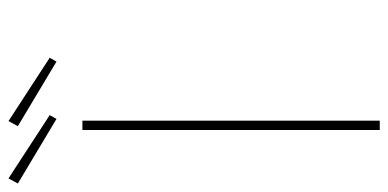

<svg xmlns="http://www.w3.org/2000/svg" viewBox="-277 -663 914 452"><g transform="rotate(-90 180.0 -437.0)"><path d="M100 0V-700H122V0ZM261 -761 109 -852 121 -874 270 -777ZM-14 -874 135 -777 126 -761 -26 -852Z"/></g></svg>

Font: Mach Thin
Style: Regular
Weight: 250
Version: Version 1.002